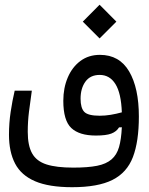

<svg xmlns="http://www.w3.org/2000/svg" viewBox="-20 -572 626 804"><path d="M282.2 211.9Q185.1 211.9 127 187Q68.8 162.1 43.2 113Q17.6 64 17.6 -7.8Q17.6 -57.1 24.7 -104Q31.7 -150.9 41.5 -192.4H113.3Q106.4 -144.5 101.3 -103.8Q96.2 -63 96.2 -20Q96.2 37.6 114.5 70.3Q132.8 103 174.6 116.5Q216.3 129.9 286.6 129.9Q347.7 129.9 386.2 122.3Q424.8 114.7 447.3 95.2Q469.2 76.2 478.5 43.7Q487.8 11.2 490.2 -39.1L478.5 -38.6Q467.8 -21 446.3 -12.7Q424.8 -4.4 381.3 -4.4Q312 -4.4 278.6 -35.9Q245.1 -67.4 245.1 -149.9Q245.1 -203.6 263.7 -247.3Q282.2 -291 316.7 -316.7Q351.1 -342.3 398.4 -342.3Q480 -342.3 520.8 -272.9Q561.5 -203.6 561.5 -84Q561.5 20.5 536.6 85.7Q511.7 150.9 450.9 181.4Q390.1 211.9 282.2 211.9ZM490.2 -101.6Q487.3 -181.6 463.4 -220Q439.5 -258.3 397.5 -258.3Q357.9 -258.3 337.6 -230Q317.4 -201.7 317.4 -158.7Q317.4 -119.6 333 -103.5Q348.6 -87.4 397.5 -87.4Q420.4 -87.4 443.8 -91.3Q467.3 -95.2 490.2 -101.6ZM397 -411.1 326.7 -481.4 397 -552.2 467.3 -481.4Z"/></svg>

Font: Cascadia Code NF SemiLight
Style: Regular
Weight: 350
Monospace: yes
Designer: Aaron Bell
Foundry: Saja Typeworks
Version: Version 2404.023; ttfautohint (v1.8.4)